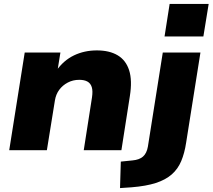

<svg xmlns="http://www.w3.org/2000/svg" viewBox="-20 -766 1084 979"><path d="M27 0 106 -498H288L273 -405H267Q304 -458 357 -483.5Q410 -509 474 -509Q538 -509 580 -484Q622 -459 638.5 -407.5Q655 -356 642 -275L599 0H407L449 -269Q454 -302 448 -321.5Q442 -341 426 -350Q410 -359 384 -359Q352 -359 325.5 -345Q299 -331 282 -308Q265 -285 260 -254L219 0ZM819 -580 845 -746H1044L1017 -580ZM592 193 596 58 655 52Q690 49 709 32.5Q728 16 734 -18L810 -498H1002L929 -38Q921 15 904 55.5Q887 96 855.5 123.5Q824 151 774.5 167Q725 183 651 189Z"/></svg>

Font: Nunito Sans 10pt SemiExpanded Black
Style: Italic
Weight: 900
Width: 6
Italic angle: -9°
Designer: Vernon Adams
Foundry: Vernon Adams
Version: Version 3.101;gftools[0.9.27]